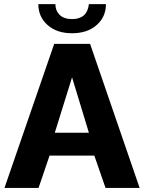

<svg xmlns="http://www.w3.org/2000/svg" viewBox="-20 -926 710 946"><path d="M335 -762.2Q260.3 -762.2 214.6 -802.5Q168.9 -842.8 168.9 -905.8H252.9Q252.9 -873.5 273.9 -852.8Q294.9 -832 335 -832Q409.7 -832 418 -905.8H502Q502 -842.8 456.1 -802.5Q410.2 -762.2 335 -762.2ZM247.1 -710H423.8L668 0H500L444.8 -159.2H224.1L169.9 0H2ZM418 -272 335 -544.9 250 -272Z"/></svg>

Font: Raleway-v4020 ExtraBold
Style: Regular
Weight: 800
Designer: Matt McInerney, Pablo Impallari, Rodrigo Fuenzalida
Foundry: Matt McInerney, Pablo Impallari, Rodrigo Fuenzalida
Version: Version 4.020;PS 004.020;hotconv 1.0.88;makeotf.lib2.5.64775